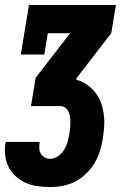

<svg xmlns="http://www.w3.org/2000/svg" viewBox="-25 -550 545 775"><path d="M177 205Q152 205 126.5 201.5Q101 198 79 188Q57 178 39 162Q21 146 10 124.5Q-1 103 -4 78Q-7 53 -3 27Q-2 26 -2 25Q-2 24 -2 23H135Q135 23 135 23.5Q135 24 135 24Q133 36 133.5 48Q134 60 139.5 70Q145 80 155 85.5Q165 91 177 91Q194 91 209 80.5Q224 70 233.5 55Q243 40 247.5 23.5Q252 7 255 -10Q257 -21 258 -32.5Q259 -44 259 -55.5Q259 -67 257.5 -78Q256 -89 251.5 -99Q247 -109 238 -115.5Q229 -122 218 -122H100L119 -236L258 -416H168L154 -330H59L92 -530H443L424 -416L285 -236L283 -228Q306 -222 325.5 -208.5Q345 -195 359.5 -177Q374 -159 382 -137Q390 -115 393.5 -90.5Q397 -66 395.5 -41Q394 -16 390 9Q386 34 378.5 59Q371 84 357 107.5Q343 131 323 150.5Q303 170 279 182.5Q255 195 229 200Q203 205 177 205Z"/></svg>

Font: Iosevka Slab Heavy Oblique
Style: Regular
Weight: 900
Italic angle: -9°
Monospace: yes
Designer: Belleve Invis
Foundry: Belleve Invis
Version: Version 11.1.1; ttfautohint (v1.8.3)